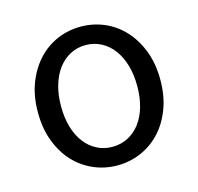

<svg xmlns="http://www.w3.org/2000/svg" viewBox="-81 -584 705 682"><g transform="rotate(-15 271.0 -243.0)"><path d="M45.9 -242.2Q45.9 -303.2 64.5 -350.6Q83 -397.9 114 -430.9Q145 -463.9 185.5 -481Q226.1 -498 271 -498Q315.9 -498 356.4 -481Q397 -463.9 428 -430.9Q459 -397.9 477.5 -350.6Q496.1 -303.2 496.1 -242.2Q496.1 -182.1 477.5 -134.5Q459 -86.9 428 -54.4Q397 -22 356.4 -4.9Q315.9 12.2 271 12.2Q226.1 12.2 185.5 -4.9Q145 -22 114 -54.4Q83 -86.9 64.5 -134.5Q45.9 -182.1 45.9 -242.2ZM130.9 -242.2Q130.9 -200.2 140.9 -166Q150.9 -131.8 169.4 -107.4Q188 -83 213.9 -69.6Q239.7 -56.2 271 -56.2Q301.8 -56.2 327.9 -69.6Q354 -83 372.6 -107.4Q391.1 -131.8 401.1 -166Q411.1 -200.2 411.1 -242.2Q411.1 -284.2 401.1 -318.6Q391.1 -353 372.6 -377.9Q354 -402.8 327.9 -416.5Q301.8 -430.2 271 -430.2Q239.7 -430.2 213.9 -416.5Q188 -402.8 169.4 -377.9Q150.9 -353 140.9 -318.6Q130.9 -284.2 130.9 -242.2Z"/></g></svg>

Font: Pyidaungsu ZawDecode
Style: Regular
Weight: 400
Designer: Sun Tun
Foundry: Your Own Font Foundry
Version: Version 2.50